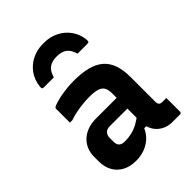

<svg xmlns="http://www.w3.org/2000/svg" viewBox="-231 -933 1063 1063"><g transform="rotate(-45 300.0 -401.5)"><path d="M510 -341Q510 -316 510 -292.5Q510 -269 510 -244.5Q510 -220 510 -195.5Q510 -171 510 -148Q510 -140 511.5 -134Q513 -128 517 -124Q520 -121 525.5 -119.5Q531 -118 538 -118Q541 -118 543.5 -118Q546 -118 549 -118H568Q568 -91 568 -64.5Q568 -38 568 -11Q568 -6 565 -3Q562 0 557 0Q552 0 532.5 0Q513 0 498 0Q470 0 448 -9Q426 -18 409 -34.5Q392 -51 383 -74Q374 -97 374 -126Q374 -157 374 -189Q374 -221 374 -252Q374 -269 374 -284.5Q374 -300 374 -316Q374 -332 374 -348Q374 -377 364.5 -393.5Q355 -410 332 -417Q309 -424 271 -424Q243 -424 216.5 -421Q190 -418 164.5 -413Q139 -408 113 -399H94Q94 -426 94 -453Q94 -480 94 -506Q94 -510 95 -512Q96 -514 97 -515Q103 -521 130.5 -529Q158 -537 196 -542.5Q234 -548 271 -548Q334 -548 379 -536.5Q424 -525 453 -500Q482 -475 496 -435.5Q510 -396 510 -341ZM190 -152Q190 -131 201.5 -120.5Q213 -110 237 -110Q264 -110 290 -116Q316 -122 341.5 -136Q367 -150 393 -172V-86H363Q350 -56 326.5 -34.5Q303 -13 272 -1.5Q241 10 204 10Q158 10 124.5 -8Q91 -26 73 -58.5Q55 -91 55 -134V-169Q55 -202 66 -228Q77 -254 97.5 -273Q118 -292 147 -302.5Q176 -313 212 -313Q247 -313 280.5 -313Q314 -313 344.5 -313Q375 -313 402 -313Q411 -313 415.5 -297Q420 -281 421 -261.5Q422 -242 422 -229Q390 -229 360 -229Q330 -229 299.5 -229Q269 -229 237 -229Q225 -229 216.5 -226Q208 -223 202 -217Q197 -211 193.5 -203.5Q190 -196 190 -187ZM301 -710Q264 -710 241.5 -694Q219 -678 208 -639Q189 -639 170.5 -639Q152 -639 132 -639Q122 -639 119 -643Q116 -647 118 -661Q123 -705 147.5 -739.5Q172 -774 210.5 -793.5Q249 -813 294 -813H308Q353 -813 391.5 -793.5Q430 -774 454.5 -739.5Q479 -705 484 -661Q485 -647 482.5 -643Q480 -639 470 -639Q450 -639 431.5 -639Q413 -639 394 -639Q383 -678 360.5 -694Q338 -710 301 -710Z"/></g></svg>

Font: Recursive Monospace
Style: Bold
Weight: 700
Version: Version 1.047